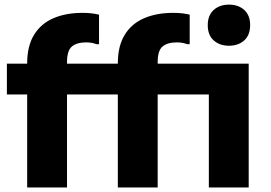

<svg xmlns="http://www.w3.org/2000/svg" viewBox="-20 -828 1196 848"><path d="M100 0V-548Q100 -625 130.5 -674.4Q160.9 -723.8 215.9 -747.5Q270.8 -771.2 344 -771.2Q368.6 -771.2 385.5 -769Q402.4 -766.8 417.4 -763.2V-632.8H406.6Q385.2 -640.8 360.8 -640.8Q319.1 -640.8 297.6 -622.7Q276 -604.6 276 -553.6V0ZM10.4 -410.8V-546.8H584V-410.8ZM902.4 0V-546.8H1078.4V0ZM991.2 -626Q950.1 -626 923.9 -649.5Q897.6 -673 897.6 -716.8Q897.6 -760.6 923.9 -784.1Q950.1 -807.6 991.2 -807.6Q1032.6 -807.6 1058.7 -784.1Q1084.8 -760.6 1084.8 -716.8Q1084.8 -673 1058.7 -649.5Q1032.6 -626 991.2 -626ZM500.4 0V-548Q500.4 -625 530.9 -674.4Q561.3 -723.8 616.3 -747.5Q671.2 -771.2 744.4 -771.2Q769 -771.2 785.9 -769Q802.8 -766.8 817.8 -763.2V-632.8H807Q785.6 -640.8 761.2 -640.8Q719.5 -640.8 698 -622.7Q676.4 -604.6 676.4 -553.6V0ZM410.8 -410.8V-546.8H984.4V-410.8Z"/></svg>

Font: Kufam
Style: Regular
Weight: 400
Designer: Wael Morcos, Artur Schmal
Foundry: Original Type
Version: Version 1.301; ttfautohint (v1.8.3)